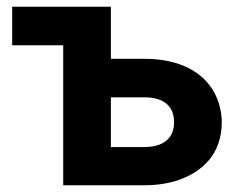

<svg xmlns="http://www.w3.org/2000/svg" viewBox="-20 -548 696 568"><path d="M16 -528V-414H167V0H408C444 0 476 -5 504 -14C577 -38 636 -91 636 -186C636 -214 630 -239 620 -262C588 -334 512 -374 408 -374H308V-528ZM495 -186C495 -136 459 -113 408 -113H308V-260H408C461 -260 495 -237 495 -186Z"/></svg>

Font: Asimov
Style: Regular
Weight: 500
Designer: Google
Version: Version 2.000980; 2014